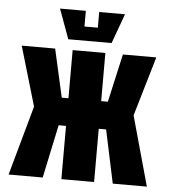

<svg xmlns="http://www.w3.org/2000/svg" viewBox="-52 -782 737 830"><g transform="rotate(5 316.0 -367.0)"><path d="M387 0H245V-231H213L164 0H16L100 -302L24 -560H169L216 -351H245V-560H387V-351H416L463 -560H608L532 -302L616 0H468L419 -231H387ZM345 -734H457L410 -605H222L175 -734H287V-666H345Z"/></g></svg>

Font: Tektur Condensed SemiBold
Style: Regular
Weight: 600
Width: 3
Designer: Adam Jagosz
Foundry: Adam Jagosz
Version: Version 1.005;gftools[0.9.30]